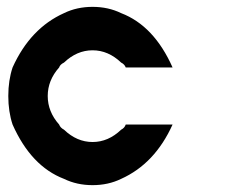

<svg xmlns="http://www.w3.org/2000/svg" viewBox="-20 -530 707 560"><path d="M333.3 -8.3Q295.8 10 250 10Q204.2 10 166.7 -8.3Q70.8 -45 16.7 -166.7Q4.2 -204.2 4.2 -250Q4.2 -295.8 16.7 -333.3Q68.3 -447.5 166.7 -491.7Q204.2 -510 250 -510Q295.8 -510 333.3 -491.7Q429.2 -455 483.3 -333.3H346.7Q343.3 -342.5 333.3 -347.5Q295.8 -383.3 250 -383.3Q204.2 -383.3 166.7 -347.5Q155 -341.7 152.5 -333.3Q119.2 -295.8 119.2 -250Q119.2 -204.2 152.5 -166.7Q155.8 -157.5 166.7 -151.7Q204.2 -115.8 250 -115.8Q295.8 -115.8 333.3 -151.7Q343.3 -156.7 346.7 -166.7H483.3Q431.7 -52.5 333.3 -8.3Z"/></svg>

Font: 0xA000-Mono
Style: Mono-Bold
Weight: 700
Version: Version 0.1